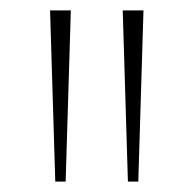

<svg xmlns="http://www.w3.org/2000/svg" viewBox="-20 -828 373 370"><path d="M86.5 -478 76.5 -808H116.5L106.5 -478ZM226.5 -478 216.5 -808H256.5L246.5 -478Z"/></svg>

Font: Encode Sans Thin
Style: Regular
Weight: 250
Designer: Multiple Designers
Foundry: Impallari Type
Version: Version 2.000